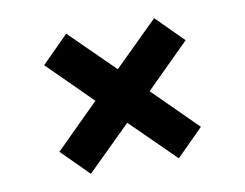

<svg xmlns="http://www.w3.org/2000/svg" viewBox="-55 -636 731 572"><g transform="rotate(-10 310.0 -350.0)"><path d="M177 -562 310 -431 443 -562 524 -481 392 -350 524 -219 443 -138 310 -269 177 -138 96 -219 228 -350 96 -481Z"/></g></svg>

Font: Space Grotesk Variable
Style: Regular
Weight: 400
Designer: Florian Karsten (Space Grotesk), Colophon Foundry (Space Mono)
Foundry: Florian Karsten
Version: Version 1.106